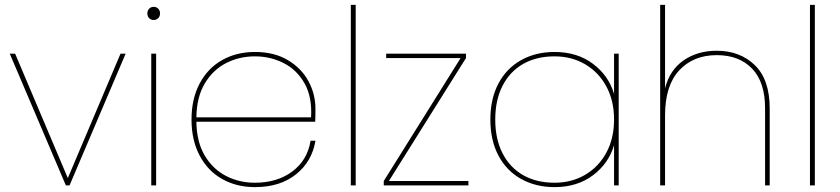

<svg xmlns="http://www.w3.org/2000/svg" viewBox="-20 -760 3445 787"><path d="M258 -30 474 -540H495L265 0H250L20 -540H42Z M610 -678Q599 -678 591.5 -685.5Q584 -693 584 -705Q584 -717 591.5 -724.5Q599 -732 610 -732Q621 -732 628.5 -724.5Q636 -717 636 -705Q636 -693 628.5 -685.5Q621 -678 610 -678ZM620 -540V0H600V-540Z M1025 -11Q1116 -11 1178 -57Q1240 -103 1253 -183H1273Q1259 -98 1193.5 -45.5Q1128 7 1025 7Q950 7 891 -26Q832 -59 798.5 -122Q765 -185 765 -270Q765 -355 798.5 -418Q832 -481 891 -514Q950 -547 1025 -547Q1104 -547 1160 -513.5Q1216 -480 1244.5 -427Q1273 -374 1273 -315Q1273 -279 1272 -261H785Q786 -178 819.5 -122Q853 -66 907 -38.5Q961 -11 1025 -11ZM1025 -529Q961 -529 907 -501.5Q853 -474 819.5 -418Q786 -362 785 -279H1255Q1260 -362 1228.5 -418Q1197 -474 1142.5 -501.5Q1088 -529 1025 -529Z M1438 -740V0H1418V-740Z M1574 -18H1900V0H1553V-18L1868 -522H1563V-540H1890V-522Z M1990 -270Q1990 -355 2023 -417.5Q2056 -480 2116 -513.5Q2176 -547 2253 -547Q2346 -547 2410.5 -498.5Q2475 -450 2497 -375V-540H2516V0H2497V-165Q2475 -90 2410.5 -41.5Q2346 7 2253 7Q2176 7 2116 -26.5Q2056 -60 2023 -122.5Q1990 -185 1990 -270ZM2497 -270Q2497 -347 2465.5 -405.5Q2434 -464 2378.5 -496.5Q2323 -529 2253 -529Q2179 -529 2124.5 -498Q2070 -467 2040 -408.5Q2010 -350 2010 -270Q2010 -190 2040 -131.5Q2070 -73 2124.5 -42Q2179 -11 2253 -11Q2323 -11 2378.5 -43.5Q2434 -76 2465.5 -134.5Q2497 -193 2497 -270Z M2918 -552Q3013 -552 3074 -493Q3135 -434 3135 -315V0H3116V-317Q3116 -423 3063 -478.5Q3010 -534 2918 -534Q2822 -534 2764 -471.5Q2706 -409 2706 -287V0H2686V-740H2706V-398Q2725 -473 2782 -512.5Q2839 -552 2918 -552Z M3320 -740V0H3300V-740Z"/></svg>

Font: Fz Poppins Thin
Style: Regular
Weight: 100
Designer: Ninad Kale (Devanagari), Jonny Pinhorn (Latin)
Foundry: Indian Type Foundry
Version: Vit hóa bi Vntype.Com & FontZin.Com